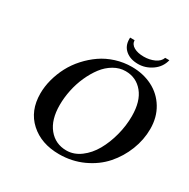

<svg xmlns="http://www.w3.org/2000/svg" viewBox="-180 -970 1132 1148"><g transform="rotate(30 386.5 -396.0)"><path d="M473.1 -617.2Q431.2 -617.2 392.6 -594.7Q354 -572.3 325.4 -534.7Q296.9 -497.1 275.4 -449.2Q253.9 -401.4 242.9 -348.6Q231.9 -295.9 231.9 -245.1Q231.9 -143.6 278.8 -86.2Q325.7 -28.8 401.9 -28.8Q453.1 -28.8 498.5 -62.5Q543.9 -96.2 574.2 -149.9Q604.5 -203.6 621.8 -269.8Q639.2 -335.9 639.2 -401.9Q639.2 -504.9 593 -561Q546.9 -617.2 473.1 -617.2ZM375 12.2Q251.5 12.2 174.3 -57.9Q97.2 -127.9 97.2 -247.1Q97.2 -295.4 110.6 -345.2Q124 -395 147.9 -440.4Q171.9 -485.8 208 -525.6Q244.1 -565.4 286.9 -595Q329.6 -624.5 383.1 -641.4Q436.5 -658.2 493.2 -658.2Q571.8 -658.2 635.3 -626Q698.7 -593.8 735.8 -532.5Q772.9 -471.2 772.9 -391.1Q772.9 -316.4 744.6 -244.4Q716.3 -172.4 666 -115.2Q615.7 -58.1 539.6 -22.9Q463.4 12.2 375 12.2ZM666 -804.2Q653.8 -752.9 609.6 -721.9Q565.4 -690.9 514.2 -690.9Q460.9 -690.9 428 -718.5Q395 -746.1 395 -793V-804.2H425.8Q427.2 -775.9 453.9 -761Q480.5 -746.1 522 -746.1Q561.5 -746.1 594.7 -761.2Q627.9 -776.4 637.2 -804.2Z"/></g></svg>

Font: Linux Libertine G
Style: Bold Italic
Weight: 700
Italic angle: -11.5°
Designer: Philipp H. Poll
Foundry: Philipp H. Poll
Version: Version 4.1.0